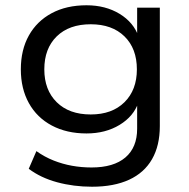

<svg xmlns="http://www.w3.org/2000/svg" viewBox="-20 -519 718 728"><path d="M329 189Q259 189 196.5 172Q134 155 89 121L118 54Q149 76 183 89.5Q217 103 253 109.5Q289 116 327 116Q411 116 455.5 78Q500 40 500 -31V-131H505Q487 -78 433.5 -45.5Q380 -13 308 -13Q233 -13 176.5 -43Q120 -73 89.5 -128Q59 -183 59 -256Q59 -330 89.5 -384.5Q120 -439 176 -469Q232 -499 308 -499Q380 -499 433.5 -466.5Q487 -434 506 -379H500V-490H586V-41Q586 33 556.5 84.5Q527 136 469.5 162.5Q412 189 329 189ZM324 -85Q405 -85 452 -131.5Q499 -178 499 -256Q499 -335 452 -381Q405 -427 324 -427Q242 -427 195 -381Q148 -335 148 -256Q148 -178 195 -131.5Q242 -85 324 -85Z"/></svg>

Font: Nunito Sans 10pt SemiExpanded
Style: Regular
Weight: 400
Width: 6
Designer: Vernon Adams
Foundry: Vernon Adams
Version: Version 3.101;gftools[0.9.27]